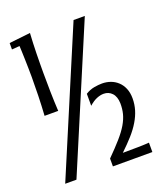

<svg xmlns="http://www.w3.org/2000/svg" viewBox="-128 -768 726 853"><g transform="rotate(-20 234.5 -341.5)"><path d="M85.9 0H32.7L316.4 -670.9H369.6ZM14.6 -671.9 114.7 -683.1Q113.3 -660.6 112.3 -636.2Q111.3 -611.8 110.8 -587.6Q110.4 -563.5 110.1 -540Q109.9 -516.6 109.9 -496.6Q109.9 -456.1 110.8 -408Q111.8 -359.9 114.3 -314.9H49.8Q52.7 -359.9 54 -408Q55.2 -456.1 55.2 -496.6Q55.2 -517.1 54.7 -539.3Q54.2 -561.5 53.7 -581.8Q53.2 -602.1 52.5 -618.7Q51.8 -635.3 51.3 -644.5L14.6 -641.6ZM258.3 0V-37.1Q294.9 -73.7 319.8 -102.1Q344.7 -130.4 359.4 -155.3Q374 -180.2 379.9 -203.4Q385.7 -226.6 385.3 -252.4Q384.3 -284.2 368.7 -300.8Q353 -317.4 329.6 -317.4Q314 -317.4 296.6 -310.3Q279.3 -303.2 259.8 -286.1V-342.8Q280.3 -355.5 300.8 -359.1Q321.3 -362.8 338.4 -362.8Q359.4 -362.8 378.4 -356Q397.5 -349.1 412.1 -335.4Q426.8 -321.8 435.3 -301.5Q443.8 -281.2 443.8 -254.4Q443.8 -226.1 436 -200.2Q428.2 -174.3 412.8 -148.7Q397.5 -123 374.3 -96.9Q351.1 -70.8 320.3 -41.5Q347.7 -41.5 371.6 -42Q381.8 -42 392.6 -42.2Q403.3 -42.5 413.1 -42.7Q422.9 -43 431.2 -43.5Q439.5 -43.9 444.8 -44.4V0Z"/></g></svg>

Font: Crushed
Style: Regular
Weight: 400
Width: 3
Designer: Astigmatic (AOETI)
Foundry: Astigmatic (AOETI)
Version: Version 001.001